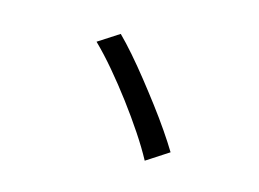

<svg xmlns="http://www.w3.org/2000/svg" viewBox="-80 -774 1161 860"><g transform="rotate(20 500.0 -343.5)"><path d="M368 -592Q403 -563 444.5 -523Q486 -483 529.5 -437Q573 -391 615.5 -344Q658 -297 695 -252Q732 -207 759 -170L663 -95Q631 -144 585 -201.5Q539 -259 486.5 -317.5Q434 -376 380.5 -429Q327 -482 278 -522Z"/></g></svg>

Font: Noto Sans SC Medium
Style: Regular
Weight: 500
Designer: Ryoko NISHIZUKA  (kana, bopomofo & ideographs); Paul D. Hunt (Latin, Greek & Cyrillic); Sandoll Communications , Soo-you
Foundry: Adobe
Version: Version 2.004-H2;hotconv 1.0.118;makeotfexe 2.5.65603